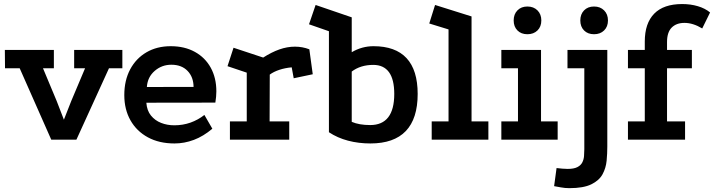

<svg xmlns="http://www.w3.org/2000/svg" viewBox="-20 -697 3563 958"><path d="M4.2 -447.8H248.8V-356.5H194.5L262.8 -193L298.8 -99.8L335.5 -193L404.5 -356.5H350V-447.8H590.5V-356.5H523.8L361.2 0H235.8L78.2 -356.5H5Z M1039.5 -54.8Q995 -17 947.4 0.9Q899.8 18.8 850.8 18.8Q774 18.8 717.9 -11.8Q661.8 -42.2 631 -96.6Q600.2 -151 600.2 -222.5Q600.2 -296 629.5 -350.9Q658.8 -405.8 710.9 -436.1Q763 -466.5 831.8 -466.5Q901 -466.5 952.2 -438.2Q1003.5 -410 1031.5 -359.2Q1059.5 -308.5 1059.5 -241Q1059.5 -229 1058.2 -213.9Q1057 -198.8 1054.5 -185L710.2 -184.5Q713 -145.5 733.1 -120.6Q753.2 -95.8 783.8 -83.8Q814.2 -71.8 850 -71.8Q892.2 -71.8 930.4 -85.2Q968.5 -98.8 999.8 -123.5ZM945.8 -263.2Q945.5 -312.5 915.9 -343.2Q886.2 -374 835 -374Q787.2 -374 751.8 -343.2Q716.2 -312.5 712.8 -263Z M1293.2 -409.8Q1334.8 -436.5 1374 -450.4Q1413.2 -464.2 1451.8 -464.2Q1489.2 -464.2 1523.5 -451L1540.5 -326.5L1445.5 -306.5L1435.5 -361Q1402.2 -358 1373.9 -348.6Q1345.5 -339.2 1326 -324.8L1325.2 -91.2H1423.2V0H1127.2V-91.2H1211.2V-334.5L1115.2 -366.8L1145.2 -458.8Z M1828.2 18.8Q1769.2 18.8 1716.5 4.9Q1663.8 -9 1621.2 -37.2V-541.2L1521.8 -575.8L1554.8 -672.2L1735 -610.5V-436.5Q1785.8 -466.5 1843.5 -466.5Q1953.2 -466.5 2008.6 -406.8Q2064 -347 2064 -228.2Q2064 -105 2004.8 -43.1Q1945.5 18.8 1828.2 18.8ZM1827.2 -73Q1887 -73 1917.1 -111.9Q1947.2 -150.8 1947.2 -228.2Q1947.2 -300.8 1920.8 -337Q1894.2 -373.2 1842.5 -373.2Q1778.8 -373.2 1735 -340V-89Q1772.2 -73 1827.2 -73Z M2134 0V-91.2H2218V-550.2L2121.8 -579.8L2150.8 -672.2L2332.8 -615V-91.2H2416.8V0Z M2481.5 -447.8H2679.5V-91.2H2762.5V0H2481.5V-91.2H2564.5V-356.5H2481.5ZM2611.5 -664.5Q2642.5 -664.5 2661.8 -645.2Q2681 -626 2681 -595Q2681 -563.9 2661.8 -545.1Q2642.5 -526.2 2611.5 -526.2Q2580.5 -526.2 2561.8 -545.1Q2543 -563.9 2543 -595Q2543 -626 2561.8 -645.2Q2580.5 -664.5 2611.5 -664.5Z M3010.2 34.8Q3010.2 68.8 3006.8 105.2Q3003.2 141.8 2986.4 172.6Q2969.5 203.5 2930.5 222.6Q2891.5 241.8 2820.8 241.8Q2798.8 241.8 2778.9 238Q2759 234.2 2744.8 231.8L2757 141.5Q2769.2 143.2 2785.6 144.5Q2802 145.8 2812.5 145.8Q2843.5 145.8 2860.9 136.8Q2878.2 127.8 2885.5 113.2Q2892.8 98.8 2894.1 81.5Q2895.5 64.2 2895.5 47.5V-356.5H2811.5V-447.8H3010.2ZM2944 -664.5Q2975 -664.5 2994.2 -645.2Q3013.5 -626 3013.5 -595Q3013.5 -563.9 2994.2 -545.1Q2975 -526.2 2944 -526.2Q2913 -526.2 2894.2 -545.1Q2875.5 -563.9 2875.5 -595Q2875.5 -626 2894.2 -645.2Q2913 -664.5 2944 -664.5Z M3197.2 -489.8Q3197.2 -580.8 3244.2 -628.8Q3291.2 -676.8 3383.8 -676.8Q3425.8 -676.8 3461.9 -666.1Q3498 -655.5 3523 -634.8L3483.8 -555Q3438 -582.8 3395.2 -582.8Q3354.8 -582.8 3331.5 -559.4Q3308.2 -536 3308.2 -487.2V-447.8H3432.2V-356.5H3308.2V-91.2H3398.2V0H3113.2V-91.2H3197.2V-356.5H3113.2V-447.8H3197.2Z"/></svg>

Font: Podkova VF Beta
Style: Regular
Weight: 400
Designer: Ilya Yudin
Foundry: Cyreal (www.cyreal.org)
Version: Version 2.100